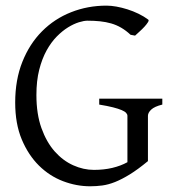

<svg xmlns="http://www.w3.org/2000/svg" viewBox="-20 -650 623 685"><path d="M508.8 -580.1Q512.2 -577.6 507.8 -570.6Q503.4 -563.5 495.4 -554.7Q487.3 -545.9 477.8 -537.4Q468.3 -528.8 461.9 -522.9L445.8 -525.9Q429.7 -541 412.6 -551Q395.5 -561 376.7 -566.4Q357.9 -571.8 336.9 -574Q315.9 -576.2 292 -576.2Q279.8 -576.2 261.5 -570.6Q243.2 -564.9 222.9 -552.5Q202.6 -540 182.6 -519.8Q162.6 -499.5 146.2 -470Q129.9 -440.4 119.9 -401.1Q109.9 -361.8 109.9 -311Q109.9 -243.2 127.9 -192.9Q146 -142.6 175.3 -109.6Q204.6 -76.7 241.2 -60.3Q277.8 -43.9 314.9 -43.9Q350.6 -43.9 380.6 -51Q410.6 -58.1 434.6 -71.3V-236.8Q434.6 -242.2 429.9 -247.3Q425.3 -252.4 413.8 -257.3Q402.3 -262.2 383.1 -267.1Q363.8 -272 334 -276.9V-297.9H559.1V-276.9Q531.2 -270 519.5 -259Q507.8 -248 507.8 -236.8V-75.2Q471.7 -45.4 443.1 -27.8Q414.6 -10.3 390.6 -0.7Q366.7 8.8 345.2 11.7Q323.7 14.6 301.8 14.6Q252.4 14.6 204.6 -3.7Q156.7 -22 118.9 -59.3Q81.1 -96.7 57.6 -152.6Q34.2 -208.5 34.2 -284.2Q34.2 -365.2 59.8 -429.4Q85.4 -493.7 129.9 -538.3Q174.3 -583 233.6 -606.4Q293 -629.9 359.9 -629.9Q376 -629.9 395.3 -626.5Q414.6 -623 434.6 -616.7Q454.6 -610.4 473.9 -601.1Q493.2 -591.8 508.8 -580.1Z"/></svg>

Font: Gentium Plus APac
Style: Regular
Weight: 400
Designer: J. Victor Gaultney, Annie Olsen, Iska Routamaa, Becca Hirsbrunner
Foundry: SIL International
Version: Version 5.000